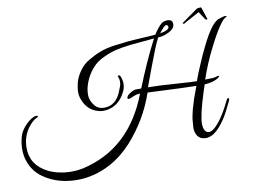

<svg xmlns="http://www.w3.org/2000/svg" viewBox="-107 -999 1744 1321"><g transform="rotate(-10 765.0 -339.0)"><path d="M1537 -760Q1537 -757 1524 -750Q1510 -744 1479 -698Q1463 -675 1443.5 -640Q1424 -605 1400 -557Q1352 -462 1316 -356Q1376 -356 1393 -362Q1410 -368 1413.5 -364Q1417 -360 1404 -351Q1371 -328 1307 -324Q1306 -323 1291 -276Q1241 -120 1241 -59Q1242 -33 1248.5 -19Q1255 -5 1265.5 0.5Q1276 6 1288 3Q1300 0 1311 -8Q1369 -51 1436 -189Q1444 -206 1451.5 -203Q1459 -200 1451 -182Q1432 -142 1417 -113.5Q1402 -85 1389 -66Q1366 -30 1334 2Q1293 41 1252 41Q1206 41 1188 3Q1182 -11 1180 -22.5Q1178 -34 1178.5 -45.5Q1179 -57 1180.5 -70.5Q1182 -84 1183 -104Q1185 -118 1188.5 -134Q1192 -150 1197 -170L1215 -230Q1219 -241 1223.5 -255Q1228 -269 1235 -286L1249 -324Q1227 -324 1143 -327Q1059 -330 910 -337Q848 -155 718 -11Q686 24 649 54Q612 84 569 108Q455 171 329 171Q302 171 272 167.5Q242 164 210.5 155.5Q179 147 148 132.5Q117 118 88 96Q30 53 5.5 -20.5Q-19 -94 4 -185Q15 -229 57 -271Q98 -310 126 -312Q142 -312 139 -306.5Q136 -301 128 -298Q97 -284 66 -241Q24 -182 24 -106Q24 14 140 73Q212 108 304 108Q343 108 381 100Q720 23 858 -339Q832 -339 807 -327Q783 -316 775.5 -316Q768 -316 767 -322Q767 -339 791 -354Q815 -370 833 -372H872Q904 -453 940 -533.5Q976 -614 1018 -696L944 -689L866 -682Q851 -680 832.5 -678Q814 -676 792 -672Q770 -668 751.5 -664Q733 -660 719 -655Q690 -646 654.5 -629Q619 -612 595 -590Q538 -536 514 -458Q504 -428 504 -390Q504 -355 530 -320Q555 -286 599 -286Q684 -286 720 -384Q735 -417 736 -436Q737 -455 734 -465.5Q731 -476 728.5 -480Q726 -484 734 -488Q741 -489 746 -480Q758 -454 758 -424Q758 -394 738 -359Q703 -296 646 -276Q618 -266 590 -266Q562 -266 534 -278Q481 -300 456 -356Q440 -389 440 -419Q440 -449 449 -487Q459 -526 487 -566Q515 -606 557 -630Q599 -655 641 -671Q683 -687 740 -695L840 -707Q862 -709 887.5 -710.5Q913 -712 943 -714Q1004 -717 1032 -720Q1042 -738 1065 -766Q1088 -794 1104 -798.5Q1120 -803 1129 -803Q1166 -803 1166 -771Q1166 -740 1125 -719Q1084 -698 1048 -698Q1034 -672 1015 -625.5Q996 -579 971 -512L919 -372Q993 -372 1112 -363Q1172 -359 1208 -357Q1244 -355 1258 -355Q1268 -384 1285 -425.5Q1302 -467 1326 -521Q1351 -575 1372 -615.5Q1393 -656 1412 -684Q1450 -741 1481 -751Q1514 -763 1525.5 -763Q1537 -763 1537 -760ZM1403 -766Q1405 -761 1398 -761Q1390 -763 1388 -766L1352 -821L1251 -766Q1242 -758 1235 -761Q1228 -764 1231 -766L1346 -848Q1376 -853 1376 -848ZM1116 -772Q1103 -772 1066 -723Q1131 -734 1130 -758Q1128 -770 1119 -771Q1118 -772 1116 -772Z"/></g></svg>

Font: #9Slide05 Great Vibes
Style: Regular
Weight: 400
Designer: Robert E. Leuschke
Foundry: Robert E. Leuschke
Version: Version 1.001